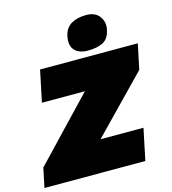

<svg xmlns="http://www.w3.org/2000/svg" viewBox="-159 -1074 1059 1184"><g transform="rotate(-15 370.5 -482.0)"><path d="M-23 0 3 -124Q29 -151 61.8 -185.5Q94.5 -220 127.8 -255Q161 -290 188.5 -319L372.5 -512H98L140 -713H764L730 -552Q689 -510 650 -469.8Q611 -429.5 571.5 -389L389 -201H663L621 0ZM457 -749Q400 -749 372 -779.2Q344 -809.5 356 -868Q366.5 -918.5 405 -941.2Q443.5 -964 501 -964Q557.5 -964 584.8 -928Q612 -892 602 -844Q590 -786.5 552 -767.8Q514 -749 457 -749Z"/></g></svg>

Font: Commissioner Black
Style: Italic
Weight: 900
Italic angle: -12°
Designer: Kostas Bartsokas
Foundry: Kostas Bartsokas
Version: Version 1.000; ttfautohint (v1.8.3)